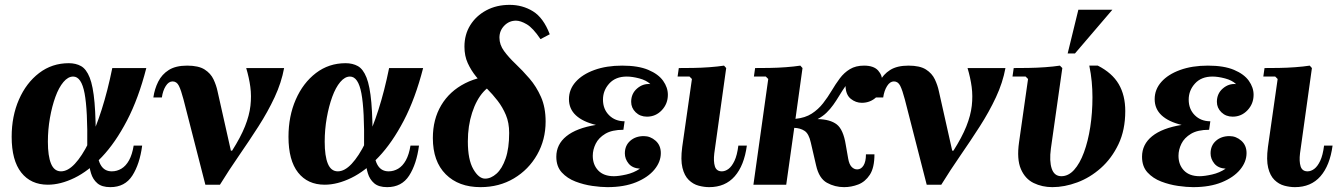

<svg xmlns="http://www.w3.org/2000/svg" viewBox="-20 -760 5503 790"><path d="M177 0Q107 0 67.5 -50Q28 -100 28 -197Q28 -282 58 -350.5Q88 -419 141 -459.5Q194 -500 263 -500Q292 -500 313.5 -488Q335 -476 349 -441Q363 -406 369 -337.5Q375 -269 374 -155H339Q341 -307 328 -376Q315 -445 281 -445Q260 -445 241 -422.5Q222 -400 208 -361.5Q194 -323 185.5 -275Q177 -227 177 -177Q177 -118 190 -86.5Q203 -55 231 -55Q259 -55 288 -86Q317 -117 345 -173.5Q373 -230 398 -308Q423 -386 442 -480H582Q550 -355 502.5 -264Q455 -173 399.5 -114.5Q344 -56 286.5 -28Q229 0 177 0ZM434 10Q399 10 380.5 -6Q362 -22 354.5 -47Q347 -72 344.5 -101Q342 -130 339 -155H374Q382 -99 397 -77Q412 -55 440 -55Q461 -55 479.5 -66Q498 -77 511 -100.5Q524 -124 530 -161H565Q555 -85 524.5 -37.5Q494 10 434 10Z M1149 -480Q1138 -420 1110 -360Q1082 -300 1043.5 -240Q1005 -180 963.5 -120Q922 -60 885 0H825L930 -140H935Q970 -195 988 -240Q1006 -285 1010.5 -325Q1015 -365 1010 -402.5Q1005 -440 993 -480ZM750 -490Q797 -490 822 -474Q847 -458 858.5 -433.5Q870 -409 875 -385L930 -140L825 0L735 -351Q725 -389 716 -407Q707 -425 690 -425Q674 -425 662 -406Q650 -387 646 -359H611Q616 -394 631 -424Q646 -454 674.5 -472Q703 -490 750 -490Z M1316 0Q1246 0 1206.5 -50Q1167 -100 1167 -197Q1167 -282 1197 -350.5Q1227 -419 1280 -459.5Q1333 -500 1402 -500Q1431 -500 1452.5 -488Q1474 -476 1488 -441Q1502 -406 1508 -337.5Q1514 -269 1513 -155H1478Q1480 -307 1467 -376Q1454 -445 1420 -445Q1399 -445 1380 -422.5Q1361 -400 1347 -361.5Q1333 -323 1324.5 -275Q1316 -227 1316 -177Q1316 -118 1329 -86.5Q1342 -55 1370 -55Q1398 -55 1427 -86Q1456 -117 1484 -173.5Q1512 -230 1537 -308Q1562 -386 1581 -480H1721Q1689 -355 1641.5 -264Q1594 -173 1538.5 -114.5Q1483 -56 1425.5 -28Q1368 0 1316 0ZM1573 10Q1538 10 1519.5 -6Q1501 -22 1493.5 -47Q1486 -72 1483.5 -101Q1481 -130 1478 -155H1513Q1521 -99 1536 -77Q1551 -55 1579 -55Q1600 -55 1618.5 -66Q1637 -77 1650 -100.5Q1663 -124 1669 -161H1704Q1694 -85 1663.5 -37.5Q1633 10 1573 10Z M2035 -605Q2035 -576 2054 -550Q2073 -524 2101.5 -497Q2130 -470 2158.5 -437Q2187 -404 2206 -361Q2225 -318 2225 -260Q2225 -185 2190 -123.5Q2155 -62 2094.5 -26Q2034 10 1957 10Q1867 10 1814 -43Q1761 -96 1761 -192Q1761 -269 1795.5 -327Q1830 -385 1894 -417.5Q1958 -450 2045 -450L2035 -415Q1999 -415 1969.5 -382.5Q1940 -350 1922.5 -296Q1905 -242 1905 -178Q1905 -103 1927.5 -64Q1950 -25 1976 -25Q2000 -25 2023 -45.5Q2046 -66 2060.5 -108Q2075 -150 2075 -213Q2075 -255 2061.5 -287Q2048 -319 2027.5 -345.5Q2007 -372 1983 -396Q1959 -420 1938.5 -445.5Q1918 -471 1904.5 -500.5Q1891 -530 1891 -568Q1891 -618 1915 -656.5Q1939 -695 1981 -717.5Q2023 -740 2077 -740Q2130 -740 2173 -713.5Q2216 -687 2242 -619L2204 -599Q2173 -645 2147.5 -660Q2122 -675 2103 -675Q2075 -675 2055 -654.5Q2035 -634 2035 -605Z M2577 -341Q2577 -375 2601.5 -396Q2626 -417 2656 -414Q2639 -430 2610 -437.5Q2581 -445 2559 -445Q2513 -445 2487 -416.5Q2461 -388 2461 -350Q2461 -311 2486 -286Q2511 -261 2550 -261L2545 -226Q2498 -226 2470.5 -209.5Q2443 -193 2431 -168.5Q2419 -144 2419 -119Q2419 -82 2441.5 -58.5Q2464 -35 2506 -35Q2526 -35 2557 -42Q2588 -49 2613 -66Q2582 -68 2566.5 -87Q2551 -106 2551 -129Q2551 -161 2573 -180.5Q2595 -200 2629 -200Q2656 -200 2677.5 -181Q2699 -162 2699 -130Q2699 -94 2672.5 -62Q2646 -30 2597 -10Q2548 10 2479 10Q2453 10 2417.5 5Q2382 0 2348 -13Q2314 -26 2291.5 -50.5Q2269 -75 2269 -115Q2269 -166 2310.5 -199.5Q2352 -233 2432 -246Q2378 -259 2349.5 -285.5Q2321 -312 2321 -352Q2321 -392 2348.5 -423Q2376 -454 2425.5 -472Q2475 -490 2540 -490Q2606 -490 2647.5 -472.5Q2689 -455 2708.5 -427.5Q2728 -400 2728 -370Q2728 -333 2703 -306.5Q2678 -280 2642 -280Q2614 -280 2595.5 -298Q2577 -316 2577 -341Z M3018 -161H3053Q3042 -79 3003 -34.5Q2964 10 2898 10Q2877 10 2854.5 4Q2832 -2 2814 -19.5Q2796 -37 2788 -69.5Q2780 -102 2787 -155L2827 -435L2817 -445H2768L2773 -480Q2799 -480 2832.5 -480.5Q2866 -481 2899.5 -483.5Q2933 -486 2959 -490L2968 -480L2919 -129Q2915 -96 2921.5 -75.5Q2928 -55 2950 -55Q2964 -55 2977.5 -65Q2991 -75 3002 -98Q3013 -121 3018 -161Z M3453 10Q3415 10 3382.5 -8Q3350 -26 3338 -79L3316 -174Q3308 -210 3290.5 -221.5Q3273 -233 3248 -234L3215 0H3080L3141 -435L3131 -445H3082L3087 -480Q3113 -480 3146.5 -480.5Q3180 -481 3213.5 -483.5Q3247 -486 3273 -490L3282 -480L3253 -271Q3293 -275 3320 -292.5Q3347 -310 3366.5 -335Q3386 -360 3402 -387Q3418 -414 3435.5 -437.5Q3453 -461 3477 -475.5Q3501 -490 3535 -490Q3575 -490 3593 -470Q3611 -450 3611 -421Q3611 -384 3586 -360.5Q3561 -337 3526 -337Q3501 -337 3480.5 -353.5Q3460 -370 3459 -406Q3445 -386 3433 -366Q3421 -346 3408.5 -328.5Q3396 -311 3380.5 -296Q3365 -281 3344 -270Q3396 -269 3423 -248Q3450 -227 3460 -164L3470 -107Q3474 -84 3484 -73.5Q3494 -63 3507 -63Q3523 -63 3533 -79Q3543 -95 3543 -125H3578Q3578 -70 3559 -41Q3540 -12 3511.5 -1Q3483 10 3453 10Z M4117 -480Q4106 -420 4078 -360Q4050 -300 4011.5 -240Q3973 -180 3931.5 -120Q3890 -60 3853 0H3793L3898 -140H3903Q3938 -195 3956 -240Q3974 -285 3978.5 -325Q3983 -365 3978 -402.5Q3973 -440 3961 -480ZM3718 -490Q3765 -490 3790 -474Q3815 -458 3826.5 -433.5Q3838 -409 3843 -385L3898 -140L3793 0L3703 -351Q3693 -389 3684 -407Q3675 -425 3658 -425Q3642 -425 3630 -406Q3618 -387 3614 -359H3579Q3584 -394 3599 -424Q3614 -454 3642.5 -472Q3671 -490 3718 -490Z M4462 -490H4497Q4556 -460 4583 -414Q4610 -368 4610 -303Q4610 -225 4582 -166.5Q4554 -108 4509.5 -68.5Q4465 -29 4412.5 -9.5Q4360 10 4310 10Q4268 10 4233 -7Q4198 -24 4180.5 -64.5Q4163 -105 4173 -175L4210 -435L4200 -445H4146L4151 -480Q4177 -480 4211.5 -480.5Q4246 -481 4280.5 -483.5Q4315 -486 4341 -490L4351 -480L4304 -149Q4297 -97 4307.5 -66Q4318 -35 4347 -35Q4376 -35 4399.5 -61Q4423 -87 4440 -133Q4457 -179 4466 -237.5Q4475 -296 4475 -360Q4475 -392 4472 -424Q4469 -456 4462 -490ZM4557 -720 4403 -540H4373L4417 -720Z M4987 -341Q4987 -375 5011.5 -396Q5036 -417 5066 -414Q5049 -430 5020 -437.5Q4991 -445 4969 -445Q4923 -445 4897 -416.5Q4871 -388 4871 -350Q4871 -311 4896 -286Q4921 -261 4960 -261L4955 -226Q4908 -226 4880.5 -209.5Q4853 -193 4841 -168.5Q4829 -144 4829 -119Q4829 -82 4851.5 -58.5Q4874 -35 4916 -35Q4936 -35 4967 -42Q4998 -49 5023 -66Q4992 -68 4976.5 -87Q4961 -106 4961 -129Q4961 -161 4983 -180.5Q5005 -200 5039 -200Q5066 -200 5087.5 -181Q5109 -162 5109 -130Q5109 -94 5082.5 -62Q5056 -30 5007 -10Q4958 10 4889 10Q4863 10 4827.5 5Q4792 0 4758 -13Q4724 -26 4701.5 -50.5Q4679 -75 4679 -115Q4679 -166 4720.5 -199.5Q4762 -233 4842 -246Q4788 -259 4759.5 -285.5Q4731 -312 4731 -352Q4731 -392 4758.5 -423Q4786 -454 4835.5 -472Q4885 -490 4950 -490Q5016 -490 5057.5 -472.5Q5099 -455 5118.5 -427.5Q5138 -400 5138 -370Q5138 -333 5113 -306.5Q5088 -280 5052 -280Q5024 -280 5005.5 -298Q4987 -316 4987 -341Z M5428 -161H5463Q5452 -79 5413 -34.5Q5374 10 5308 10Q5287 10 5264.5 4Q5242 -2 5224 -19.5Q5206 -37 5198 -69.5Q5190 -102 5197 -155L5237 -435L5227 -445H5178L5183 -480Q5209 -480 5242.5 -480.5Q5276 -481 5309.5 -483.5Q5343 -486 5369 -490L5378 -480L5329 -129Q5325 -96 5331.5 -75.5Q5338 -55 5360 -55Q5374 -55 5387.5 -65Q5401 -75 5412 -98Q5423 -121 5428 -161Z"/></svg>

Font: Brygada 1918
Style: Italic
Weight: 400
Italic angle: -8°
Designer: Mateusz Machalski | Borys Kosmynka | Przemek Hoffer
Foundry: NIEPODLEGLA 2018
Version: Version 3.006